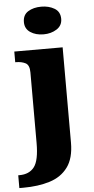

<svg xmlns="http://www.w3.org/2000/svg" viewBox="-91 -814 534 1092"><g transform="rotate(-5 176.0 -268.5)"><path d="M188 -619Q143 -619 112.5 -639.5Q82 -660 82 -698Q82 -739 112.5 -758Q143 -777 188 -777Q231 -777 263 -758Q295 -739 295 -698Q295 -660 263 -639.5Q231 -619 188 -619ZM-26 240V167H-19Q37 167 65.5 130Q94 93 94 -7V-410Q94 -452 71.5 -463.5Q49 -475 17 -475H13V-536H289V8Q289 97 251.5 148Q214 199 148 219.5Q82 240 -3 240Z"/></g></svg>

Font: Noto Serif Telugu Black
Style: Regular
Weight: 900
Designer: Jelle Bosma - Monotype Design Team
Foundry: Monotype Imaging Inc.
Version: Version 2.005; ttfautohint (v1.8.4.7-5d5b)